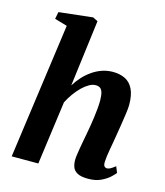

<svg xmlns="http://www.w3.org/2000/svg" viewBox="-121 -908 868 1010"><g transform="rotate(15 313.0 -403.5)"><path d="M454 10Q415 10 395.2 -0.8Q375.5 -11.5 369 -29.2Q362.5 -47 362.5 -68Q362.5 -80 365 -97Q367.5 -114 370.8 -134Q374 -154 378.2 -175.5Q382.5 -197 386 -217Q389.5 -237.5 393.8 -261.2Q398 -285 401.2 -310Q404.5 -335 406.8 -359.2Q409 -383.5 409 -405Q408.5 -433.5 403.8 -448.5Q399 -463.5 389.8 -469.8Q380.5 -476 365.5 -476Q349 -476 330.5 -465.5Q312 -455 293.2 -436.8Q274.5 -418.5 257.5 -395Q240.5 -371.5 227.5 -345.5L180.5 0H35.5L137.5 -738L69 -758L76.5 -796.5L260.5 -817L287.5 -803.5L241.5 -441.5Q258.5 -469 279.5 -491.8Q300.5 -514.5 325.5 -531.5Q350.5 -548.5 378.2 -557.8Q406 -567 436 -567Q473.5 -567 502 -553.2Q530.5 -539.5 546.5 -507.2Q562.5 -475 562.5 -420.5Q562.5 -404.5 558.2 -373.5Q554 -342.5 548.5 -308.2Q543 -274 538.5 -247Q535.5 -228.5 532 -208Q528.5 -187.5 524.8 -167.5Q521 -147.5 518.8 -129.5Q516.5 -111.5 516 -97Q516 -79.5 522 -74Q528 -68.5 534.5 -68.5Q543.5 -68.5 553 -73.5Q562.5 -78.5 580 -92L593.5 -59Q588.5 -52 571 -35.2Q553.5 -18.5 524.2 -4.2Q495 10 454 10Z"/></g></svg>

Font: Merriweather 20pt ExtraBold
Style: Italic
Weight: 800
Italic angle: -7.8°
Version: Version 2.101